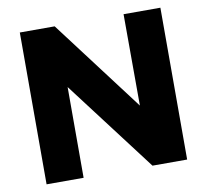

<svg xmlns="http://www.w3.org/2000/svg" viewBox="-78 -787 942 873"><g transform="rotate(-10 393.0 -350.5)"><path d="M547 -701H717V0H557L239 -419V0H68V-701H229L548 -279Z"/></g></svg>

Font: Montserrat arm2
Style: Bold
Weight: 700
Designer: Julieta Ulanovsky
Foundry: Julieta Ulanovsky
Version: Version 6.000